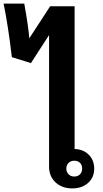

<svg xmlns="http://www.w3.org/2000/svg" viewBox="-85 -1038 574 1068"><path d="M439 -100Q439 -51 405 -20.5Q371 10 317 10Q260 10 224 -23.5Q188 -57 188 -110V-843L87 -687L-19 -720Q-40 -897 -65 -1018H50Q73 -890 78 -825L194 -1003H330V-209Q378 -208 408.5 -177.5Q439 -147 439 -100ZM372 -100Q372 -120 360 -132Q348 -144 328 -144Q309 -144 296.5 -132Q284 -120 284 -100Q284 -81 296.5 -68.5Q309 -56 328 -56Q348 -56 360 -68.5Q372 -81 372 -100Z"/></svg>

Font: Sarabun ExtraBold
Style: Regular
Weight: 800
Version: Version 1.000; ttfautohint (v1.6)